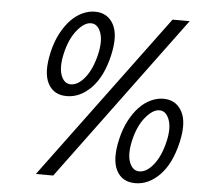

<svg xmlns="http://www.w3.org/2000/svg" viewBox="-52 -758 848 825"><g transform="rotate(5 372.5 -345.5)"><path d="M207.2 12 733.6 -700H659.6L132.2 12ZM234.9 -333C273.5 -333 308.8 -349.3 340.7 -382C372.6 -414.7 395.7 -462 410 -524C423.5 -582.7 421.9 -627.5 405 -658.5C388.2 -689.5 361.4 -705 324.8 -705C306.8 -705 288.8 -700.8 270.9 -692.5C253 -684.2 236.3 -672 220.9 -656C205.6 -640 191.7 -620.2 179.2 -596.5C166.7 -572.8 157 -545.7 149.9 -515C136.4 -456.3 137.6 -411.3 153.7 -380C169.8 -348.7 196.9 -333 234.9 -333ZM312 -654C331.3 -654 345.4 -642.2 354.3 -618.5C363.2 -594.8 363.1 -563.3 354 -524C344.1 -481.3 329.3 -447.5 309.5 -422.5C289.8 -397.5 269.2 -385 247.9 -385C228.6 -385 214.6 -396.7 206 -420C197.4 -443.3 197.7 -475 206.9 -515C216.6 -557 231.7 -590.7 252.2 -616C272.7 -641.3 292.7 -654 312 -654ZM560.8 14C599.4 14 634.7 -2.3 666.6 -35C698.5 -67.7 721.5 -115 735.9 -177C749.4 -235.7 747.6 -280.5 730.4 -311.5C713.2 -342.5 686.7 -358 650.7 -358C632.7 -358 614.7 -353.8 596.8 -345.5C578.8 -337.2 562.2 -325 546.8 -309C531.5 -293 517.6 -273.2 505.1 -249.5C492.6 -225.8 482.9 -198.7 475.8 -168C462.2 -109.3 463.5 -64.3 479.6 -33C495.7 -1.7 522.8 14 560.8 14ZM637.9 -307C656.5 -307 670.5 -295.2 679.7 -271.5C688.9 -247.8 688.9 -216.3 679.9 -177C670 -134.3 655.2 -100.5 635.4 -75.5C615.7 -50.5 595.1 -38 573.8 -38C554.4 -38 540.3 -49.7 531.4 -73C522.4 -96.3 522.6 -128 531.8 -168C541.5 -210 556.8 -243.7 577.6 -269C598.5 -294.3 618.5 -307 637.9 -307Z"/></g></svg>

Font: Cabin Condensed
Style: Regular
Weight: 400
Italic angle: -13°
Designer: Pablo Impallari
Foundry: Pablo Impallari. www.impallari.com Igino Marini. www.ikern.com
Version: Version 1.006